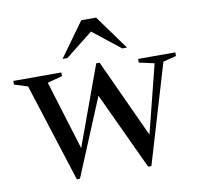

<svg xmlns="http://www.w3.org/2000/svg" viewBox="-82 -803 935 900"><g transform="rotate(-10 386.0 -353.0)"><path d="M665.5 -459.5 593 -475.5V-493H770V-475.5L707.5 -460L567 12.5H551.5L365.5 -386H392.5L227 12.5H212L62.5 -455.5L-1 -475.5V-493H227.5V-475.5L156.5 -456.5L265 -103L243 -88L396 -507H412L595.5 -108.5L572 -88ZM244 -554.5 362 -718H432.5L551 -554.5H528L381 -671H414.5L267 -554.5Z"/></g></svg>

Font: Newsreader 60pt
Style: Regular
Weight: 400
Designer: Hugues Gentile
Foundry: Production Type
Version: Version 1.003